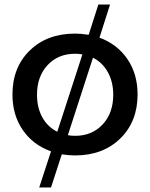

<svg xmlns="http://www.w3.org/2000/svg" viewBox="-20 -685 665 851"><path d="M35.2 -266.1Q35.2 -386.7 112.1 -461.4Q189 -536.1 313 -536.1Q337.9 -536.1 373 -530.8L416 -665H467.8L420.9 -518.1Q499 -489.7 544.4 -423.6Q589.8 -357.4 589.8 -266.1Q589.8 -146 512.9 -71Q436 3.9 313 3.9Q284.2 3.9 253.9 -1L206.1 146H153.8L206.1 -14.2Q126.5 -42.5 80.8 -108.9Q35.2 -175.3 35.2 -266.1ZM144 -265.1Q144 -207.5 167.7 -164.8Q191.4 -122.1 233.9 -101.1L345.2 -443.8Q330.6 -446.8 313 -446.8Q237.8 -446.8 190.9 -396.5Q144 -346.2 144 -265.1ZM280.8 -85.9Q295.4 -83 313 -83Q387.7 -83 434.8 -133.3Q481.9 -183.6 481.9 -265.1Q481.9 -321.8 458 -365Q434.1 -408.2 392.1 -429.2Z"/></svg>

Font: Trueno
Style: Rg
Weight: 400
Designer: Julieta Ulanovsky
Foundry: Julieta Ulanovsky
Version: Version 3.001b